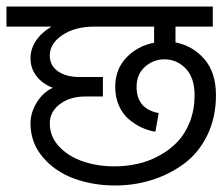

<svg xmlns="http://www.w3.org/2000/svg" viewBox="-40 -630 687 593"><path d="M-20 -609.9H617.2V-547.9H502V-499Q556.2 -488.3 591.6 -447Q627 -405.8 627 -335.9Q627 -266.6 599.9 -211.7Q572.8 -156.7 527.6 -123.8Q482.4 -90.8 428.5 -74Q374.5 -57.1 315.9 -57.1Q247.1 -57.1 188.5 -78.6Q129.9 -100.1 92 -144.8Q54.2 -189.5 54.2 -249Q54.2 -282.2 73.5 -313.5Q92.8 -344.7 123 -358.9Q91.8 -370.6 73 -394.5Q54.2 -418.5 54.2 -450.2Q54.2 -479 71.3 -504.4Q88.4 -529.8 119.1 -547.9H-20ZM315.9 -361.8Q315.9 -416 350.3 -452.1Q384.8 -488.3 436 -498V-547.9H252Q191.9 -547.9 152.8 -521.7Q113.8 -495.6 113.8 -459Q113.8 -427.2 139.2 -409.7Q164.6 -392.1 206.1 -392.1H277.8V-332H224.1Q175.8 -332 144.8 -308.3Q113.8 -284.7 113.8 -249Q113.8 -208.5 142.3 -177.7Q170.9 -147 215.8 -131.6Q260.7 -116.2 313 -116.2Q350.1 -116.2 385 -124Q419.9 -131.8 452.1 -149.4Q484.4 -167 508.3 -192.1Q532.2 -217.3 546.6 -254.4Q561 -291.5 561 -335.9Q561 -390.1 533.4 -418.5Q505.9 -446.8 467.8 -446.8Q433.6 -446.8 407.7 -423.6Q381.8 -400.4 381.8 -361.8Q381.8 -293.5 450.2 -280.8L439.9 -223.1Q418.5 -226.6 398.2 -235.8Q377.9 -245.1 358.6 -261Q339.4 -276.9 327.6 -303Q315.9 -329.1 315.9 -361.8Z"/></svg>

Font: LT Superior
Style: Regular
Weight: 400
Designer: Daniel Lyons
Foundry: LyonsType
Version: Version 1.000